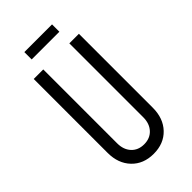

<svg xmlns="http://www.w3.org/2000/svg" viewBox="-273 -972 1067 1067"><g transform="rotate(-45 260.5 -438.0)"><path d="M438 -750V-169Q438 -86 389.5 -35Q341 16 260.5 16Q180.5 16 131.8 -35Q83 -86 83 -169V-750H158V-169Q158 -119.5 186 -89.2Q214 -59 260.5 -59Q307 -59 335 -89.2Q363 -119.5 363 -169V-750ZM151.8 -892.5H369.5V-834.8H151.8Z"/></g></svg>

Font: Mohave Light
Style: Regular
Weight: 300
Designer: Gumpita Rahayu
Foundry: Tokotype
Version: Version 2.003